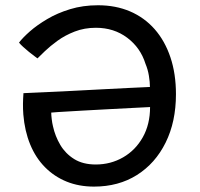

<svg xmlns="http://www.w3.org/2000/svg" viewBox="-20 -680 740 712"><path d="M50.5 -522Q64.5 -540.5 91 -563.8Q117.5 -587 155 -609.2Q192.5 -631.5 240 -646Q287.5 -660.5 343.5 -660.5Q409 -660.5 462.2 -637.8Q515.5 -615 553.5 -571.8Q591.5 -528.5 612 -467.5Q632.5 -406.5 632.5 -330.5Q632.5 -228.5 594.2 -151.2Q556 -74 487.8 -31Q419.5 12 328.5 12Q273 12 227.2 -6.5Q181.5 -25 147 -59.8Q112.5 -94.5 92 -144.2Q71.5 -194 66.5 -255.5Q65 -276 65.2 -295Q65.5 -314 67 -334.5Q73 -334.5 95 -335.8Q117 -337 148.2 -338.2Q179.5 -339.5 213.2 -341.2Q247 -343 276.5 -344.5Q320 -347 366.5 -349.2Q413 -351.5 456.8 -353.8Q500.5 -356 536 -357.5Q536 -375.5 532.2 -398.8Q528.5 -422 519.5 -443.5Q501 -503 451.8 -540Q402.5 -577 335.5 -577Q293 -577 257 -563Q221 -549 193.5 -529Q166 -509 147 -490.8Q128 -472.5 119 -463.5Q116.5 -465.5 107.5 -472Q98.5 -478.5 87.5 -487.5Q76.5 -496.5 66.2 -505.8Q56 -515 50.5 -522ZM536.5 -283Q508 -281.5 467.5 -279.5Q427 -277.5 381.2 -275Q335.5 -272.5 289.5 -270Q262.5 -268.5 238.2 -267Q214 -265.5 196 -264.5Q178 -263.5 170 -262.5Q170 -253 171.8 -238.2Q173.5 -223.5 176.5 -211.5Q184.5 -175 203.5 -142.8Q222.5 -110.5 255 -90.2Q287.5 -70 335 -70Q390.5 -70 436.5 -96.5Q482.5 -123 509.5 -171Q536.5 -219 536.5 -283Z"/></svg>

Font: Grandstander Thin
Style: Regular
Weight: 400
Version: Version 1.200